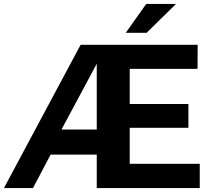

<svg xmlns="http://www.w3.org/2000/svg" viewBox="-20 -949 1080 969"><path d="M988.1 -122.2V0H468.3V-168.8H235.5L146.5 0H0L386.9 -723H977.6L976.9 -601.5H634.7V-424.2H930.9V-304.1H634.7V-122.2ZM468.3 -295.1V-627.2L290.2 -295.1ZM717.8 -929H868.2L720 -783.5H614.8Z"/></svg>

Font: Public Sans Thin
Style: Regular
Weight: 100
Designer: The Public Sans project authors (U.S. Web Design System). Libre Franklin designed by Pablo Impallari and Rodrigo Fuenzal
Version: Version 1.008